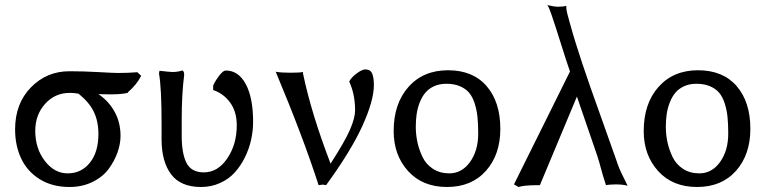

<svg xmlns="http://www.w3.org/2000/svg" viewBox="-20 -726 3042 763"><path d="M487.8 -358.9V-356.9Q461.4 -351.1 423.8 -351.1Q386.2 -351.1 371.1 -352.1Q411.1 -325.2 435.1 -282.5Q459 -239.7 459 -186Q459 -154.8 447.3 -121.1Q435.5 -87.4 412.6 -55.7Q389.6 -23.9 348.6 -3.4Q307.6 17.1 255.9 17.1Q188.5 17.1 138.9 -13.2Q89.4 -43.5 64.7 -95Q40 -146.5 40 -211.9Q40 -314.5 102.8 -378.7Q165.5 -442.9 255.9 -442.9Q311 -442.9 371.1 -439.5Q431.2 -436 450.2 -436Q487.3 -436 525.9 -439L541 -424.8Q523.9 -390.1 487.8 -358.9ZM257.8 -356.9Q198.2 -356.9 159.2 -313.2Q120.1 -269.5 120.1 -206.1Q120.1 -136.2 158 -86.7Q195.8 -37.1 249 -37.1Q303.2 -37.1 337.2 -79.3Q371.1 -121.6 371.1 -193.8Q371.1 -244.6 352.1 -283.2Q333 -321.8 290 -355V-354Q273.4 -356.9 257.8 -356.9Z M702.1 -251V-187Q702.1 -115.2 721.4 -78.1Q740.7 -41 790 -41Q845.7 -41 883.3 -96.7Q920.9 -152.3 920.9 -228Q920.9 -282.2 894.5 -318.4Q868.2 -354.5 827.1 -368.2V-386.2Q835.4 -404.8 851.1 -425.3Q866.7 -445.8 877 -445.8Q927.7 -445.8 956.8 -391.6Q985.8 -337.4 985.8 -242.2Q985.8 -206.5 978 -170.9Q970.2 -135.3 953.6 -101.3Q937 -67.4 913.3 -41Q889.6 -14.6 854.7 1.2Q819.8 17.1 778.8 17.1Q697.8 17.1 659.9 -33.4Q622.1 -84 622.1 -171.9V-233.9Q622.1 -377.9 611.8 -434.1L613.8 -444.8Q654.3 -439.9 666 -439.9Q686.5 -439.9 703.1 -445.8Q711.9 -445.8 711.9 -428.2Q702.1 -352.1 702.1 -251Z M1184.1 -439.9V-434.1Q1217.3 -274.4 1293.9 -75.2V-76.2Q1351.6 -165.5 1371.3 -211.7Q1391.1 -257.8 1391.1 -287.1Q1391.1 -351.6 1367.7 -401.9Q1376.5 -418.9 1397.9 -434.6Q1419.4 -450.2 1431.6 -450.2Q1452.1 -450.2 1459 -433.6Q1465.8 -417 1465.8 -388.2Q1465.8 -326.2 1420.2 -225.8Q1374.5 -125.5 1275.9 9.8Q1266.6 7.8 1261.7 7.8L1246.1 9.8Q1183.6 -183.6 1075.7 -440.9Q1096.7 -437 1133.8 -437Q1170.9 -437 1184.1 -439.9Z M1544.4 -205.1Q1544.4 -314.5 1603.3 -380.6Q1662.1 -446.8 1760.3 -446.8Q1859.4 -446.8 1913.8 -383.8Q1968.3 -320.8 1968.3 -213.9Q1968.3 -111.3 1911.1 -47.1Q1854 17.1 1756.3 17.1Q1659.2 17.1 1601.8 -46.1Q1544.4 -109.4 1544.4 -205.1ZM1753.4 -393.1Q1726.1 -393.1 1704.8 -383.3Q1683.6 -373.5 1670.2 -357.4Q1656.7 -341.3 1647.9 -318.6Q1639.2 -295.9 1635.7 -272.5Q1632.3 -249 1632.3 -222.2Q1632.3 -191.4 1638.7 -161.6Q1645 -131.8 1658.9 -102.5Q1672.9 -73.2 1700.4 -55.2Q1728 -37.1 1765.6 -37.1Q1815.4 -37.1 1847.9 -82.3Q1880.4 -127.4 1880.4 -195.8Q1880.4 -233.4 1877.4 -261.5Q1874.5 -289.6 1866.2 -315.4Q1857.9 -341.3 1844 -357.7Q1830.1 -374 1807.4 -383.5Q1784.7 -393.1 1753.4 -393.1Z M2272.5 -341.8 2125.5 9.8H2121.1Q2062 9.8 2040.5 17.1L2022.5 6.8L2245.1 -441.9Q2231.4 -480.5 2208.3 -554.7Q2185.1 -628.9 2171.4 -668.2Q2157.7 -707.5 2153.3 -706.1Q2183.1 -699.2 2198.2 -699.2Q2219.2 -699.2 2230.5 -703.1V-692.9Q2232.4 -675.8 2243.2 -639.2Q2264.6 -561.5 2294.2 -473.1Q2323.7 -384.8 2369.4 -258.1Q2415 -131.3 2429.2 -89.8Q2439 -57.6 2458.5 -20L2474.1 12.2Q2456.1 6.8 2426.3 6.8Q2416.5 6.8 2407 7.6Q2397.5 8.3 2393.1 8.8L2388.2 9.8Q2376 -26.4 2368.9 -54Q2361.8 -81.5 2353.5 -106.9L2272.5 -342.8Z M2538.1 -205.1Q2538.1 -314.5 2596.9 -380.6Q2655.8 -446.8 2753.9 -446.8Q2853 -446.8 2907.5 -383.8Q2961.9 -320.8 2961.9 -213.9Q2961.9 -111.3 2904.8 -47.1Q2847.7 17.1 2750 17.1Q2652.8 17.1 2595.5 -46.1Q2538.1 -109.4 2538.1 -205.1ZM2747.1 -393.1Q2719.7 -393.1 2698.5 -383.3Q2677.2 -373.5 2663.8 -357.4Q2650.4 -341.3 2641.6 -318.6Q2632.8 -295.9 2629.4 -272.5Q2626 -249 2626 -222.2Q2626 -191.4 2632.3 -161.6Q2638.7 -131.8 2652.6 -102.5Q2666.5 -73.2 2694.1 -55.2Q2721.7 -37.1 2759.3 -37.1Q2809.1 -37.1 2841.6 -82.3Q2874 -127.4 2874 -195.8Q2874 -233.4 2871.1 -261.5Q2868.2 -289.6 2859.9 -315.4Q2851.6 -341.3 2837.6 -357.7Q2823.7 -374 2801 -383.5Q2778.3 -393.1 2747.1 -393.1Z"/></svg>

Font: Linear Smooth Low Contrast
Style: Regular
Weight: 500
Designer: Philipp H. Poll, Flanker
Foundry: Philipp H. Poll, reworked by Flanker
Version: Version 1.010 | FøM Fix